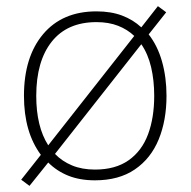

<svg xmlns="http://www.w3.org/2000/svg" viewBox="-20 -577 621 625"><path d="M522 -265Q522 -185 496.5 -123Q471 -61 419 -25.5Q367 10 289 10Q240 10 202.5 -5Q165 -20 137 -48L76 28L49 8L113 -73Q58 -147 58 -265Q58 -392 120.5 -466Q183 -540 294 -540Q341 -540 377 -526.5Q413 -513 440 -488L494 -557L521 -537L464 -465Q493 -428 507.5 -376.5Q522 -325 522 -265ZM98 -265Q98 -165 137 -104L417 -460Q395 -481 364.5 -493Q334 -505 294 -505Q199 -505 148.5 -441.5Q98 -378 98 -265ZM482 -265Q482 -315 472 -358Q462 -401 440 -433L159 -76Q182 -52 214.5 -38.5Q247 -25 289 -25Q356 -25 399 -55.5Q442 -86 462 -140Q482 -194 482 -265Z"/></svg>

Font: Noto Sans Bengali UI ExtraLight
Style: Regular
Weight: 200
Designer: Jelle Bosma - Monotype Design Team
Foundry: Monotype Imaging Inc.
Version: Version 2.003; ttfautohint (v1.8.4.7-5d5b)